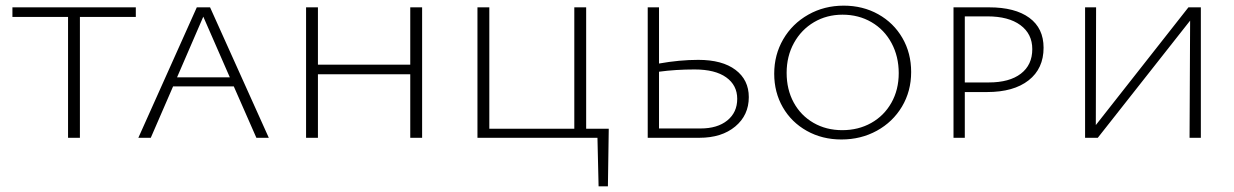

<svg xmlns="http://www.w3.org/2000/svg" viewBox="-20 -488 4370 680"><path d="M461 -428H263V0H221V-428H24V-462H461Z M808 -182H593L514 0H470L677 -462H724L932 0H888ZM794 -214 700 -429 607 -214Z M1475 -462V0H1433V-225H1106V0H1064V-462H1106V-259H1433V-462Z M2133 172H2100L2096 0H1671V-462H1713V-32H2014V-462H2056V-32H2136Z M2632 -144Q2632 -80 2584 -40Q2536 0 2457 0H2274V-462H2314V-263Q2387 -276 2453 -276Q2538 -276 2585 -240.5Q2632 -205 2632 -144ZM2591 -138Q2591 -186 2552 -214Q2513 -242 2440 -242Q2373 -242 2314 -234V-33H2461Q2521 -33 2556 -61.5Q2591 -90 2591 -138Z M2722 -227Q2722 -294 2754 -349Q2786 -404 2842.5 -436Q2899 -468 2968 -468Q3036 -468 3090.5 -437.5Q3145 -407 3176 -353.5Q3207 -300 3207 -233Q3207 -165 3174.5 -110.5Q3142 -56 3085.5 -25Q3029 6 2960 6Q2892 6 2837.5 -24.5Q2783 -55 2752.5 -108Q2722 -161 2722 -227ZM3163 -229Q3163 -288 3137.5 -335.5Q3112 -383 3066.5 -409.5Q3021 -436 2964 -436Q2908 -436 2863 -409.5Q2818 -383 2792 -336Q2766 -289 2766 -230Q2766 -171 2791 -125Q2816 -79 2861 -53Q2906 -27 2963 -27Q3020 -27 3065.5 -52.5Q3111 -78 3137 -124Q3163 -170 3163 -229Z M3676 -319Q3676 -245 3623 -203.5Q3570 -162 3476 -162H3397V0H3357V-462H3483Q3575 -462 3625.5 -425Q3676 -388 3676 -319ZM3636 -314Q3636 -368 3594 -399Q3552 -430 3477 -430H3397V-196H3482Q3555 -196 3595.5 -227Q3636 -258 3636 -314Z M4233 0H4193L4195 -415L3868 0H3823V-462H3862L3861 -45L4189 -462H4233Z"/></svg>

Font: Ysabeau SC Light
Style: Regular
Weight: 300
Designer: Christian Thalmann (Catharsis Fonts)
Version: Version 0.003